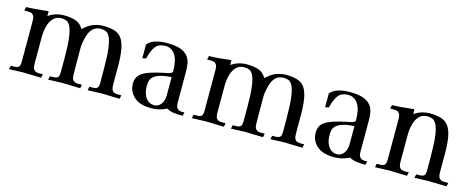

<svg xmlns="http://www.w3.org/2000/svg" viewBox="-30 -827 3026 1234"><g transform="rotate(15 1483.0 -210.0)"><path d="M768.6 0Q747.1 0 649.4 -3.4Q581.5 -0.5 555.7 0L561 -24.4H580.6Q602.5 -24.4 612.3 -32Q622.1 -39.6 622.1 -70.3L621.6 -161.1Q621.6 -246.1 615.2 -294.9Q608.9 -343.8 597.4 -367.2Q585.9 -390.6 570.8 -397Q555.7 -403.3 537.6 -403.3Q473.6 -403.3 453.6 -325.7Q441.4 -279.8 441.4 -250.5Q442.4 -226.6 442.4 -76.2Q442.4 -53.2 448.7 -42Q459 -24.4 483.9 -24.4H511.7L506.3 0Q484.4 0 387.2 -3.4Q319.3 -0.5 293 0L298.8 -24.4H317.9Q340.3 -24.4 349.9 -32Q359.4 -39.6 359.4 -70.3V-161.1Q359.4 -246.1 353 -294.9Q346.7 -343.8 335.2 -367.2Q323.7 -390.6 308.6 -397Q293.5 -403.3 275.4 -403.3Q240.7 -403.3 220.5 -381.3Q200.2 -359.4 191.4 -325.4Q182.6 -291.5 182.6 -252.9V-76.2Q182.6 -53.2 188.7 -42.2Q194.8 -31.2 204.3 -27.8Q213.9 -24.4 224.1 -24.4H251.5L246.1 0Q224.6 0 127 -3.4Q59.1 -0.5 32.7 0L38.6 -24.4H58.1Q80.1 -24.4 89.8 -32Q99.6 -39.6 99.6 -70.3V-337.9Q99.6 -361.3 93.3 -372.3Q86.9 -383.3 77.4 -386.5Q67.9 -389.6 57.6 -389.6H30.3L35.6 -414.1Q82.5 -414.1 182.6 -425.8V-393.6Q229 -425.8 285.6 -425.8Q334 -425.8 366 -413.8Q397.9 -401.9 415.5 -369.6Q443.4 -393.6 444.8 -393.6Q491.2 -425.8 547.9 -425.8Q591.3 -425.8 621.3 -416.5Q651.4 -407.2 669.7 -382.8Q688 -358.4 696.5 -313.7Q705.1 -269 705.1 -198.7V-76.2Q705.1 -53.2 711.2 -42.2Q717.3 -31.2 726.8 -27.8Q736.3 -24.4 746.6 -24.4H773.9Z M987.3 5.9H979.5Q934.6 5.9 903.3 -5.9Q869.1 -18.6 847.4 -47.9Q825.7 -77.1 825.7 -117.7Q825.7 -149.4 842.3 -170.7Q858.9 -191.9 902.8 -208.3Q946.8 -224.6 1027.3 -240.2Q1032.2 -240.7 1038.6 -243.7Q1054.7 -250 1055.7 -256.8Q1055.7 -334.5 1031 -369.6Q1006.3 -404.8 966.8 -404.8Q920.9 -404.3 900.1 -376.7Q879.4 -349.1 866.2 -294.9L842.3 -289.1V-381.3Q875.5 -423.3 967.3 -425.3V-424.8L977.5 -425.3Q1116.2 -425.3 1131.8 -330.6Q1135.7 -304.7 1135.7 -278.3V-73.7Q1135.7 -51.3 1142.1 -40Q1152.3 -22.9 1177.2 -22.9H1193.8L1188.5 1Q1163.6 1 1133.1 -2Q1102.5 -4.9 1081.1 -18.6Q1037.6 4.4 987.3 5.9ZM994.6 -17.6Q1020.5 -17.6 1038.1 -40.8Q1055.7 -64 1055.7 -99.1V-221.2Q1003.4 -217.8 974.6 -207.5Q945.8 -197.3 933.1 -182.9Q920.4 -168.5 918.2 -152.3Q916 -136.2 916 -121.6Q916 -77.1 936.8 -47.4Q957.5 -17.6 994.6 -17.6Z M1984.9 0Q1963.4 0 1865.7 -3.4Q1797.9 -0.5 1772 0L1777.3 -24.4H1796.9Q1818.8 -24.4 1828.6 -32Q1838.4 -39.6 1838.4 -70.3L1837.9 -161.1Q1837.9 -246.1 1831.5 -294.9Q1825.2 -343.8 1813.7 -367.2Q1802.2 -390.6 1787.1 -397Q1772 -403.3 1753.9 -403.3Q1689.9 -403.3 1669.9 -325.7Q1657.7 -279.8 1657.7 -250.5Q1658.7 -226.6 1658.7 -76.2Q1658.7 -53.2 1665 -42Q1675.3 -24.4 1700.2 -24.4H1728L1722.7 0Q1700.7 0 1603.5 -3.4Q1535.6 -0.5 1509.3 0L1515.1 -24.4H1534.2Q1556.6 -24.4 1566.2 -32Q1575.7 -39.6 1575.7 -70.3V-161.1Q1575.7 -246.1 1569.3 -294.9Q1563 -343.8 1551.5 -367.2Q1540 -390.6 1524.9 -397Q1509.8 -403.3 1491.7 -403.3Q1457 -403.3 1436.8 -381.3Q1416.5 -359.4 1407.7 -325.4Q1398.9 -291.5 1398.9 -252.9V-76.2Q1398.9 -53.2 1405 -42.2Q1411.1 -31.2 1420.7 -27.8Q1430.2 -24.4 1440.4 -24.4H1467.8L1462.4 0Q1440.9 0 1343.3 -3.4Q1275.4 -0.5 1249 0L1254.9 -24.4H1274.4Q1296.4 -24.4 1306.2 -32Q1315.9 -39.6 1315.9 -70.3V-337.9Q1315.9 -361.3 1309.6 -372.3Q1303.2 -383.3 1293.7 -386.5Q1284.2 -389.6 1273.9 -389.6H1246.6L1252 -414.1Q1298.8 -414.1 1398.9 -425.8V-393.6Q1445.3 -425.8 1502 -425.8Q1550.3 -425.8 1582.3 -413.8Q1614.3 -401.9 1631.8 -369.6Q1659.7 -393.6 1661.1 -393.6Q1707.5 -425.8 1764.2 -425.8Q1807.6 -425.8 1837.6 -416.5Q1867.7 -407.2 1886 -382.8Q1904.3 -358.4 1912.8 -313.7Q1921.4 -269 1921.4 -198.7V-76.2Q1921.4 -53.2 1927.5 -42.2Q1933.6 -31.2 1943.1 -27.8Q1952.6 -24.4 1962.9 -24.4H1990.2Z M2203.6 5.9H2195.8Q2150.9 5.9 2119.6 -5.9Q2085.4 -18.6 2063.7 -47.9Q2042 -77.1 2042 -117.7Q2042 -149.4 2058.6 -170.7Q2075.2 -191.9 2119.1 -208.3Q2163.1 -224.6 2243.7 -240.2Q2248.5 -240.7 2254.9 -243.7Q2271 -250 2272 -256.8Q2272 -334.5 2247.3 -369.6Q2222.7 -404.8 2183.1 -404.8Q2137.2 -404.3 2116.5 -376.7Q2095.7 -349.1 2082.5 -294.9L2058.6 -289.1V-381.3Q2091.8 -423.3 2183.6 -425.3V-424.8L2193.8 -425.3Q2332.5 -425.3 2348.1 -330.6Q2352.1 -304.7 2352.1 -278.3V-73.7Q2352.1 -51.3 2358.4 -40Q2368.7 -22.9 2393.6 -22.9H2410.2L2404.8 1Q2379.9 1 2349.4 -2Q2318.8 -4.9 2297.4 -18.6Q2253.9 4.4 2203.6 5.9ZM2210.9 -17.6Q2236.8 -17.6 2254.4 -40.8Q2272 -64 2272 -99.1V-221.2Q2219.7 -217.8 2190.9 -207.5Q2162.1 -197.3 2149.4 -182.9Q2136.7 -168.5 2134.5 -152.3Q2132.3 -136.2 2132.3 -121.6Q2132.3 -77.1 2153.1 -47.4Q2173.8 -17.6 2210.9 -17.6Z M2943.8 0Q2921.9 0 2824.7 -3.4Q2756.3 -0.5 2730.5 0L2735.8 -24.4H2755.4Q2777.8 -24.4 2787.4 -32Q2796.9 -39.6 2796.9 -70.3L2796.4 -161.1Q2796.4 -246.1 2789.8 -294.9Q2783.2 -343.8 2771.2 -367.2Q2759.3 -390.6 2743.7 -397Q2728 -403.3 2710 -403.3Q2675.3 -403.3 2655 -381.3Q2634.8 -359.4 2626 -325.4Q2617.2 -291.5 2617.2 -252.9V-76.2Q2617.2 -53.2 2623.3 -42.2Q2629.4 -31.2 2639.2 -27.8Q2648.9 -24.4 2658.7 -24.4H2686.5L2680.7 0Q2659.2 0 2561.5 -3.4Q2493.7 -0.5 2467.8 0L2473.1 -24.4H2492.7Q2514.6 -24.4 2524.4 -32Q2534.2 -39.6 2534.2 -70.3V-337.9Q2534.2 -361.3 2527.8 -372.3Q2521.5 -383.3 2512 -386.5Q2502.4 -389.6 2492.7 -389.6H2464.8L2470.2 -414.1Q2517.1 -414.1 2617.2 -425.8V-393.6Q2663.6 -425.8 2720.2 -425.8Q2763.7 -425.8 2794.2 -416.5Q2824.7 -407.2 2843.5 -382.8Q2862.3 -358.4 2871.1 -313.7Q2879.9 -269 2879.9 -198.7V-76.2Q2879.9 -53.2 2886.2 -42.2Q2892.6 -31.2 2902.1 -27.8Q2911.6 -24.4 2921.4 -24.4H2949.2Z"/></g></svg>

Font: Quaaykop
Style: Regular
Weight: 400
Designer: Tup Wanders
Foundry: Free font, DO NOT SELL
Version: Version 1.00;July 31, 2023;FontCreator 11.5.0.2430 64-bit